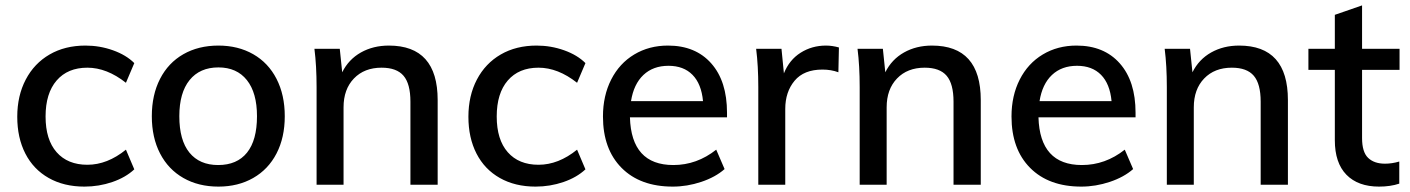

<svg xmlns="http://www.w3.org/2000/svg" viewBox="-20 -685 5229 712"><path d="M44 -252Q44 -330 75.5 -390Q107 -450 164 -483Q221 -516 297 -516Q350 -516 399 -498.5Q448 -481 478 -451L447 -378Q376 -434 304 -434Q231 -434 190 -386.5Q149 -339 149 -253Q149 -167 190 -120.5Q231 -74 304 -74Q378 -74 447 -130L478 -57Q446 -27 396.5 -10Q347 7 293 7Q217 7 160.5 -25Q104 -57 74 -115.5Q44 -174 44 -252Z M543 -254Q543 -333 573.5 -392.5Q604 -452 660 -484Q716 -516 790 -516Q863 -516 919 -484Q975 -452 1005.5 -392.5Q1036 -333 1036 -254Q1036 -175 1005.5 -116Q975 -57 919 -25Q863 7 790 7Q716 7 660 -25Q604 -57 573.5 -116Q543 -175 543 -254ZM933 -254Q933 -341 895.5 -388Q858 -435 790 -435Q721 -435 683 -388Q645 -341 645 -254Q645 -165 682.5 -119Q720 -73 789 -73Q859 -73 896 -119Q933 -165 933 -254Z M1603 -314V0H1502V-308Q1502 -374 1476.5 -404Q1451 -434 1395 -434Q1331 -434 1292.5 -394Q1254 -354 1254 -287V0H1154V-362Q1154 -441 1146 -504H1240L1249 -417Q1273 -465 1318.5 -490.5Q1364 -516 1422 -516Q1603 -516 1603 -314Z M1717 -252Q1717 -330 1748.5 -390Q1780 -450 1837 -483Q1894 -516 1970 -516Q2023 -516 2072 -498.5Q2121 -481 2151 -451L2120 -378Q2049 -434 1977 -434Q1904 -434 1863 -386.5Q1822 -339 1822 -253Q1822 -167 1863 -120.5Q1904 -74 1977 -74Q2051 -74 2120 -130L2151 -57Q2119 -27 2069.5 -10Q2020 7 1966 7Q1890 7 1833.5 -25Q1777 -57 1747 -115.5Q1717 -174 1717 -252Z M2676 -250H2316Q2321 -73 2477 -73Q2564 -73 2636 -130L2667 -58Q2633 -28 2580.5 -10.5Q2528 7 2475 7Q2354 7 2285 -62.5Q2216 -132 2216 -253Q2216 -330 2246.5 -390Q2277 -450 2332 -483Q2387 -516 2457 -516Q2559 -516 2617.5 -450Q2676 -384 2676 -267ZM2320 -310H2587Q2581 -374 2548 -407.5Q2515 -441 2459 -441Q2402 -441 2366 -407Q2330 -373 2320 -310Z M3091 -509 3089 -417Q3062 -427 3030 -427Q2961 -427 2926.5 -385.5Q2892 -344 2892 -281V0H2792V-362Q2792 -441 2784 -504H2878L2887 -413Q2907 -463 2949 -489.5Q2991 -516 3043 -516Q3066 -516 3091 -509Z M3617 -314V0H3516V-308Q3516 -374 3490.5 -404Q3465 -434 3409 -434Q3345 -434 3306.5 -394Q3268 -354 3268 -287V0H3168V-362Q3168 -441 3160 -504H3254L3263 -417Q3287 -465 3332.5 -490.5Q3378 -516 3436 -516Q3617 -516 3617 -314Z M4191 -250H3831Q3836 -73 3992 -73Q4079 -73 4151 -130L4182 -58Q4148 -28 4095.5 -10.5Q4043 7 3990 7Q3869 7 3800 -62.5Q3731 -132 3731 -253Q3731 -330 3761.5 -390Q3792 -450 3847 -483Q3902 -516 3972 -516Q4074 -516 4132.5 -450Q4191 -384 4191 -267ZM3835 -310H4102Q4096 -374 4063 -407.5Q4030 -441 3974 -441Q3917 -441 3881 -407Q3845 -373 3835 -310Z M4756 -314V0H4655V-308Q4655 -374 4629.5 -404Q4604 -434 4548 -434Q4484 -434 4445.5 -394Q4407 -354 4407 -287V0H4307V-362Q4307 -441 4299 -504H4393L4402 -417Q4426 -465 4471.5 -490.5Q4517 -516 4575 -516Q4756 -516 4756 -314Z M5031 -426V-173Q5031 -121 5053.5 -99.5Q5076 -78 5116 -78Q5142 -78 5169 -86V-4Q5136 7 5094 7Q5016 7 4973 -37Q4930 -81 4930 -165V-426H4832V-504H4930V-630L5031 -665V-504H5170V-426Z"/></svg>

Font: Muli SemiBold
Style: Regular
Weight: 600
Designer: Vernon Adams
Foundry: Vernon Adams
Version: Version 2.000